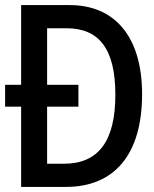

<svg xmlns="http://www.w3.org/2000/svg" viewBox="-20 -734 603 754"><path d="M63 0H239C428 0 538 -126 538 -364C538 -593 428 -714 254 -714H63V-401H0V-315H63ZM231 -91H165V-315H288V-401H165V-623H241C367 -623 433 -545 433 -362C433 -183 369 -91 231 -91Z"/></svg>

Font: Noto Sans Mono SemiCondensed Medium
Style: Regular
Weight: 500
Width: 4
Designer: Monotype Design Team
Foundry: Monotype Imaging Inc.
Version: Version 2.014